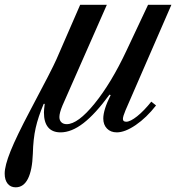

<svg xmlns="http://www.w3.org/2000/svg" viewBox="-115 -550 803 812"><path d="M23.9 100.1Q21.5 169.4 3.2 205.8Q-15.1 242.2 -48.8 242.2Q-70.3 242.2 -82.8 226.6Q-95.2 210.9 -95.2 184.1Q-95.2 150.9 -70.3 88.9Q-45.4 26.9 12.2 -82Q106 -258.3 124 -299.8L224.1 -529.8H336.9L148.9 -103Q136.2 -72.3 136.2 -55.2Q136.2 -41 144.5 -33Q152.8 -24.9 167 -24.9Q214.4 -24.9 284.9 -111.8Q355.5 -198.7 419.9 -335.9L511.2 -529.8H609.9L416 -84Q404.8 -57.6 404.8 -46.9Q404.8 -35.2 418.9 -35.2Q436 -35.2 465.1 -58.3Q494.1 -81.5 524.9 -120.1L544.9 -104Q504.4 -52.2 459 -21.2Q413.6 9.8 378.9 9.8Q353 9.8 337.4 -6.3Q321.8 -22.5 321.8 -48.8Q321.8 -85.4 353 -147.9L348.1 -149.9Q288.6 -68.4 238 -29.3Q187.5 9.8 141.1 9.8Q106.4 9.8 88.6 -11.5Q70.8 -32.7 70.8 -74.2Q70.8 -85.9 74.2 -110.8H69.8Q46.4 -55.7 35.9 -9Q25.4 37.6 23.9 100.1Z"/></svg>

Font: Libre Caslon Text
Style: Italic
Weight: 400
Italic angle: -25°
Designer: Pablo Impallari, Rodrigo Fuenzalida
Foundry: Pablo Impallari, Rodrigo Fuenzalida
Version: Version 1.002